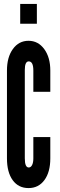

<svg xmlns="http://www.w3.org/2000/svg" viewBox="-20 -951 306 979"><path d="M125.5 8Q176.5 8 206.5 -32.8Q236.5 -73.5 236.5 -143.5V-252H150V-143.5Q150 -122.5 143.8 -109.8Q137.5 -97 126.5 -97Q106.5 -97 106.5 -143.5V-594.5Q106.5 -638 126.5 -638Q150 -638 150 -591.5V-483H236.5V-591.5Q236.5 -658.5 205.5 -700.8Q174.5 -743 125.5 -743Q76 -743 45.8 -701.2Q15.5 -659.5 15.5 -591.5V-143.5Q15.5 -72.5 44.8 -32.2Q74 8 125.5 8ZM83 -830H168V-931H83Z"/></svg>

Font: League Gothic SemiCondensed
Style: Regular
Weight: 400
Width: 4
Designer: The League of Moveable Type
Version: Version 1.600; ttfautohint (v1.8.3)